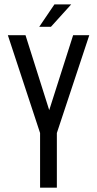

<svg xmlns="http://www.w3.org/2000/svg" viewBox="-20 -862 446 882"><path d="M230 -841.8H307.1L213.9 -738.8H160.2ZM164.1 0V-251L16.1 -700.2H97.2L206.1 -356L315.9 -700.2H390.1L241.2 -251V0Z"/></svg>

Font: Bebas Neue Regular
Style: Regular
Weight: 400
Designer: Ryoichi Tsunekawa
Foundry: Ryoichi Tsunekawa
Version: Version 001.003